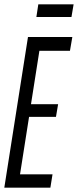

<svg xmlns="http://www.w3.org/2000/svg" viewBox="-27 -872 362 892"><path d="M-7 0 103 -700H309L298 -636H156L117 -388H243L233 -329H108L66 -62H217L207 0ZM142 -793 151 -852H315L305 -793Z"/></svg>

Font: Georama ExtraCondensed
Style: Italic
Weight: 400
Width: 2
Italic angle: -9°
Designer: Jean-Baptiste Levee
Foundry: Production Type
Version: Version 1.000